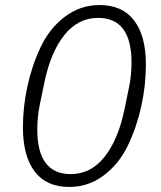

<svg xmlns="http://www.w3.org/2000/svg" viewBox="-20 -730 640 762"><path d="M255 12Q164 12 117.5 -49.5Q71 -111 71 -224Q71 -306 89 -388.5Q107 -471 142 -544.5Q177 -618 238 -664Q299 -710 375 -710Q466 -710 512.5 -648.5Q559 -587 559 -474Q559 -392 541 -309.5Q523 -227 488 -153.5Q453 -80 392 -34Q331 12 255 12ZM261 -39Q340 -39 394.5 -107Q449 -175 474 -296L492 -383Q502 -432 502 -482Q502 -659 369 -659Q290 -659 235.5 -591Q181 -523 156 -402L138 -315Q128 -266 128 -216Q128 -39 261 -39Z"/></svg>

Font: IBM Plex Sans Light
Style: Italic
Weight: 300
Italic angle: -11.31°
Designer: Mike Abbink, Paul van der Laan, Pieter van Rosmalen
Foundry: Bold Monday
Version: Version 3.0